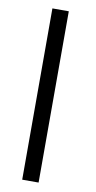

<svg xmlns="http://www.w3.org/2000/svg" viewBox="-84 -744 396 796"><g transform="rotate(10 114.0 -346.5)"><path d="M139 14H70V-707H139Z"/></g></svg>

Font: GFS Artemisia
Style: Regular
Weight: 400
Designer: Takis Katsoulidis and George D. Matthiopoulos
Foundry: Takis Katsoulidis and George D. Matthiopoulos
Version: Version 1.0